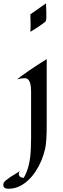

<svg xmlns="http://www.w3.org/2000/svg" viewBox="-96 -849 381 1163"><path d="M182.6 -828.6Q184.6 -797.4 184.6 -776.4V-744.1Q184.6 -722.2 177 -716.1Q169.4 -710 159.9 -703.1Q150.4 -696.3 139.2 -688.7Q127.9 -681.2 117.4 -674.6Q106.9 -668 98.9 -662.8Q90.8 -657.7 87.9 -656.2Q89.4 -672.4 89.4 -701.4Q89.4 -730.5 87.9 -762.2ZM29.3 183.1Q18.1 191.9 18.1 204.3Q18.1 216.8 27.3 222.7Q36.6 228.5 46.9 228H47.9Q86.9 162.6 90.8 50.3Q92.3 19 92.3 -10.7V-294.9Q92.3 -349.6 74.7 -367.2Q66.4 -375.5 53.2 -375.5Q36.1 -375.5 7.3 -368.7Q66.9 -415.5 187 -491.2V-95.7Q187 10.7 177.5 51.5Q168 92.3 153.8 125.5Q139.6 158.7 119.6 189.2Q99.6 219.7 74.2 243.2Q19.5 294.4 -44.9 294.4Q-76.2 294.4 -76.2 271Q-76.2 255.9 -60.3 243.2Q-44.4 230.5 -32.5 222.7Q-20.5 214.8 -8.8 208Q21.5 190.4 29.3 183.1Z"/></svg>

Font: Fondamento
Style: Regular
Weight: 400
Version: Version 1.000